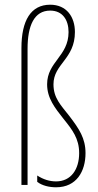

<svg xmlns="http://www.w3.org/2000/svg" viewBox="-20 -785 417 815"><path d="M298 -649C298 -713 263 -765 193 -765C111 -765 71 -698 71 -581V0H97V-578C97 -676 125 -740 193 -740C246 -740 271 -700 271 -649C271 -546 180 -523 180 -427C180 -368 213 -327 250 -280C287 -234 316 -197 316 -135C316 -67 282 -15 218 -15C191 -15 164 -23 138 -40V-13C159 3 189 10 218 10C305 10 343 -58 343 -135C343 -198 316 -238 274 -293C238 -339 207 -369 207 -427C207 -514 298 -534 298 -649Z"/></svg>

Font: Noto Sans Bengali ExtraCondensed Thin
Style: Regular
Weight: 100
Width: 2
Designer: Joana Ranito - Universal Thirst; Jelle Bosma - Monotype Design Team
Foundry: Universal Thirst ehf.
Version: Version 3.000